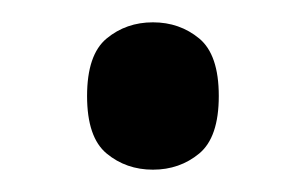

<svg xmlns="http://www.w3.org/2000/svg" viewBox="-20 -145 274 172"><path d="M117 7Q93 7 75.5 -7.5Q58 -22 58 -59Q58 -96 75.5 -110.5Q93 -125 117 -125Q141 -125 158.5 -110.5Q176 -96 176 -59Q176 -22 158.5 -7.5Q141 7 117 7Z"/></svg>

Font: Noto Serif Myanmar SemCond
Style: Regular
Weight: 400
Width: 4
Designer: Ben Mitchell and the Monotype Design Team
Foundry: Monotype Imaging Inc.
Version: Version 2.106; ttfautohint (v1.8.4.7-5d5b)